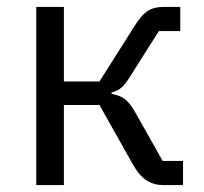

<svg xmlns="http://www.w3.org/2000/svg" viewBox="-20 -536 590 556"><path d="M85 -516H165V-300H268L368 -458Q379 -476 389 -487.5Q399 -499 409 -505Q419 -511 430 -513.5Q441 -516 455 -516H502V-446H440L359 -318Q351 -305 345 -297Q339 -289 333 -283.5Q327 -278 320 -274.5Q313 -271 303 -268V-264Q324 -261 339.5 -250.5Q355 -240 372 -210L451 -70H510V0H452Q426 0 404.5 -13.5Q383 -27 363 -63L268 -232H165V0H85Z"/></svg>

Font: IBM Plex Sans
Style: Regular
Weight: 400
Designer: Mike Abbink, Paul van der Laan, Pieter van Rosmalen
Foundry: Bold Monday
Version: Version 3.005